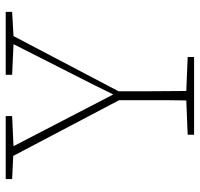

<svg xmlns="http://www.w3.org/2000/svg" viewBox="-34 -682 716 689"><g transform="rotate(-90 324.5 -338.0)"><path d="M26 -653V-676H252V-653L144 -648L329 -291H330L363 -358L510 -648L400 -653V-676H626V-653L539 -648L341 -271Q341 -210 341 -169Q341 -128 341.5 -96Q342 -64 342 -28L464 -23V0H185V-23L308 -28Q309 -68 309 -101.5Q309 -135 309 -174Q309 -213 309 -269L109 -649Z"/></g></svg>

Font: Source Serif 4 SmText ExtraLight
Style: Regular
Weight: 200
Designer: Frank Grießhammer
Foundry: Adobe
Version: Version 4.005;hotconv 1.1.0;makeotfexe 2.6.0